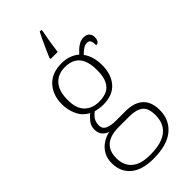

<svg xmlns="http://www.w3.org/2000/svg" viewBox="-308 -829 1133 1133"><g transform="rotate(-45 258.0 -263.0)"><path d="M236 240Q142 240 92.5 198Q43 156 43 83Q43 42 61 12.5Q79 -17 107 -34.5Q135 -52 164 -57Q142 -64 126.5 -81.5Q111 -99 111 -129Q111 -158 128.5 -180.5Q146 -203 163 -215Q120 -237 100.5 -280Q81 -323 81 -370Q81 -446 125 -494.5Q169 -543 251 -543Q287 -543 315 -532Q343 -521 361 -505Q370 -515 383 -527.5Q396 -540 413 -549.5Q430 -559 450 -559Q476 -559 487.5 -545.5Q499 -532 499 -513Q499 -496 492.5 -484.5Q486 -473 471 -473Q471 -498 465 -510Q459 -522 444 -522Q424 -522 409.5 -511.5Q395 -501 378 -485Q393 -466 403 -435.5Q413 -405 413 -364Q413 -289 372.5 -242Q332 -195 251 -195Q239 -195 218.5 -198Q198 -201 190 -204Q172 -192 159.5 -173.5Q147 -155 147 -128Q147 -98 173 -87Q199 -76 238 -76H317Q367 -76 400 -60Q433 -44 449.5 -13.5Q466 17 466 62Q466 143 408.5 191.5Q351 240 236 240ZM239 210Q304 210 345.5 193Q387 176 407 144Q427 112 427 67Q427 6 397.5 -16Q368 -38 311 -38H219Q181 -38 150 -26.5Q119 -15 101 11.5Q83 38 83 83Q83 117 97.5 146Q112 175 146 192.5Q180 210 239 210ZM248 -225Q288 -225 315 -238.5Q342 -252 356.5 -283Q371 -314 371 -365Q371 -417 357 -449.5Q343 -482 315.5 -497.5Q288 -513 248 -513Q211 -513 183 -497Q155 -481 139 -448.5Q123 -416 123 -364Q123 -292 157.5 -258.5Q192 -225 248 -225ZM223 -616Q232 -637 244 -664.5Q256 -692 269 -719.5Q282 -747 292 -766H306V-753Q301 -729 296.5 -703.5Q292 -678 288.5 -653Q285 -628 282 -606H223Z"/></g></svg>

Font: Noto Serif Hebrew ExtraLight
Style: Regular
Weight: 250
Version: Version 2.003